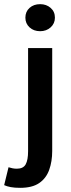

<svg xmlns="http://www.w3.org/2000/svg" viewBox="-64 -706 340 923"><path d="M33 197Q6 197 -12.5 193.5Q-31 190 -44 184L-23 98Q-14 101 -4 103Q6 105 17 105Q48 105 59.5 84Q71 63 71 21V-475H187V20Q187 70 172.5 110.5Q158 151 124.5 174Q91 197 33 197ZM129 -556Q98 -556 78 -574.5Q58 -593 58 -621Q58 -650 78 -668Q98 -686 129 -686Q159 -686 179.5 -668Q200 -650 200 -621Q200 -593 179.5 -574.5Q159 -556 129 -556Z"/></svg>

Font: Narnoor SemiBold
Style: Regular
Weight: 600
Designer: S. Sridhar Murthy
Foundry: SIL International
Version: Version 3.000